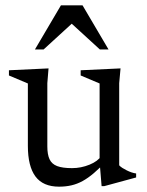

<svg xmlns="http://www.w3.org/2000/svg" viewBox="-20 -690 552 720"><path d="M157.5 -141Q157.5 -110.5 165.8 -92.8Q174 -75 194.2 -67.2Q214.5 -59.5 250 -59.5Q284 -59.5 315.8 -72.5Q347.5 -85.5 360 -105.5L379 -86.5Q354 -59.5 332.2 -41Q310.5 -22.5 290 -11.2Q269.5 0 248 5Q226.5 10 201.5 10Q141.5 10 113 -28.2Q84.5 -66.5 84.5 -143V-377L13.5 -407V-426.5L162 -433.5L157.5 -378ZM361 8 353.5 -83V-377L282.5 -407V-426.5L432 -433.5L427 -378V-70Q431.5 -65 439 -60.2Q446.5 -55.5 455.5 -51Q464.5 -46.5 473.5 -43.5Q482.5 -40.5 490.5 -39.5V-24.5L371 8ZM111 -504.5 208.5 -670H289.5L387 -504.5H354.5L242.5 -607H255.5L143.5 -504.5Z"/></svg>

Font: Newsreader 16pt
Style: Regular
Weight: 400
Designer: Hugues Gentile
Foundry: Production Type
Version: Version 1.003